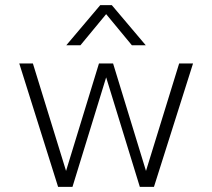

<svg xmlns="http://www.w3.org/2000/svg" viewBox="-20 -727 826 747"><path d="M370 -707H415L547 -551H493L393 -672L293 -551H238ZM55 -480H108L237 -62L365 -480H420L548 -62L677 -480H731L579 0H524L393 -426L262 0H206Z"/></svg>

Font: Prompt ExtraLight
Style: Regular
Weight: 275
Designer: Katatrad Team
Foundry: CadsonDemak
Version: Version 1.000